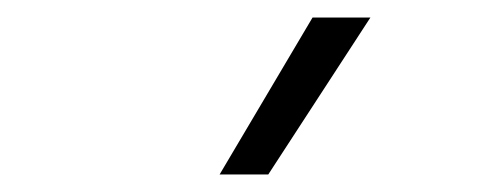

<svg xmlns="http://www.w3.org/2000/svg" viewBox="-20 -828 556 219"><path d="M230.5 -629 336.5 -808H402.5L286 -629Z"/></svg>

Font: Encode Sans Light
Style: Regular
Weight: 300
Designer: Multiple Designers
Foundry: Impallari Type
Version: Version 2.000